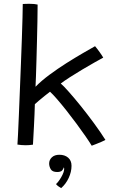

<svg xmlns="http://www.w3.org/2000/svg" viewBox="-20 -745 618 1008"><path d="M461.5 20Q449.5 0 428.2 -30.8Q407 -61.5 381.2 -96.2Q355.5 -131 329 -164.5Q302.5 -198 279.8 -224.2Q257 -250.5 242.5 -263.5Q232 -255.5 214.8 -241.8Q197.5 -228 182.5 -215.2Q167.5 -202.5 163 -198Q162.5 -176.5 161.2 -144.8Q160 -113 158.2 -80.5Q156.5 -48 155 -22Q153.5 4 153 14.5Q134 17.5 115 17.5Q103.5 17.5 92.2 16.5Q81 15.5 71.5 14Q72.5 2 74.5 -38.2Q76.5 -78.5 79 -138Q81.5 -197.5 84.2 -267.2Q87 -337 89.8 -408Q92.5 -479 94.8 -542.8Q97 -606.5 98.2 -654.2Q99.5 -702 99.5 -724Q107 -724.5 116.5 -724.8Q126 -725 135.5 -725Q161.5 -725 177.5 -721Q177.5 -684 176.5 -634.8Q175.5 -585.5 174.2 -532.8Q173 -480 171.5 -431Q170 -382 168.8 -344.5Q167.5 -307 166.5 -289.5Q196.5 -320.5 239.8 -352.5Q283 -384.5 329.2 -413.8Q375.5 -443 415.2 -466Q455 -489 479 -502.5Q489.5 -490.5 503 -471.5Q516.5 -452.5 522 -442.5Q506 -434 476 -417Q446 -400 411.5 -379.5Q377 -359 346.8 -339.5Q316.5 -320 299 -306.5Q312 -296 340.2 -264.2Q368.5 -232.5 403.8 -188.8Q439 -145 473.5 -98Q508 -51 533.5 -10.5Q529 -7.5 514.5 -1.2Q500 5 484.5 11.2Q469 17.5 461.5 20ZM301 242.5Q297.5 240.5 289 235Q280.5 229.5 274 221.5Q287.5 209.5 302 184.2Q316.5 159 317 141.5Q317 136.5 315 133.5Q313 142.5 305.8 150.2Q298.5 158 280 158Q255 158 246.5 143.5Q238 129 238 113.5Q238 94.5 252.2 81Q266.5 67.5 292 67.5Q320 67.5 337.8 82.8Q355.5 98 355.5 125.5Q355.5 157.5 340.5 189.5Q325.5 221.5 301 242.5Z"/></svg>

Font: Grandstander Light
Style: Regular
Weight: 300
Designer: Tyler Finck
Foundry: Etcetera Type Co
Version: Version 1.200; ttfautohint (v1.8.3)